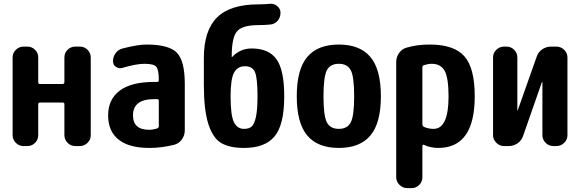

<svg xmlns="http://www.w3.org/2000/svg" viewBox="-20 -763 3040 1003"><path d="M397.5 -519.5Q420.9 -519.5 437.5 -502.9Q454.1 -486.3 454.1 -462.9V-56.6Q454.1 -33.2 437 -16.6Q419.9 0 397.5 0H373Q349.6 0 333 -17.1Q316.4 -34.2 316.4 -56.6V-218.8Q316.4 -227.5 306.6 -227.5H189.5Q180.7 -227.5 179.7 -218.8V-56.6Q179.7 -33.2 163.1 -16.6Q146.5 0 123 0H102.5Q79.1 0 62.5 -17.1Q45.9 -34.2 45.9 -56.6V-462.9Q45.9 -486.3 63 -502.9Q80.1 -519.5 102.5 -519.5H123Q146.5 -519.5 163.1 -502.9Q179.7 -486.3 179.7 -462.9V-333Q179.7 -324.2 189.5 -324.2H306.6Q315.4 -324.2 316.4 -333V-462.9Q316.4 -486.3 333 -502.9Q349.6 -519.5 373 -519.5Z M809.6 -103.5V-236.3Q809.6 -245.1 800.8 -245.1H785.2Q674.8 -245.1 674.8 -160.2Q674.8 -85 759.8 -85Q777.3 -85 800.8 -91.8Q809.6 -95.7 809.6 -103.5ZM745.1 -530.3Q862.3 -530.3 903.8 -487.8Q945.3 -445.3 945.3 -325.2V-82Q945.3 -55.7 930.2 -34.7Q915 -13.7 890.6 -6.8Q824.2 9.8 759.8 9.8Q654.3 9.8 599.6 -33.7Q544.9 -77.1 544.9 -160.2Q544.9 -244.1 605.5 -289.6Q666 -335 785.2 -335H800.8Q809.6 -335 809.6 -343.8V-344.7Q809.6 -396.5 797.4 -413.1Q785.2 -429.7 735.4 -429.7Q690.4 -429.7 619.1 -408.2Q601.6 -403.3 585.9 -413.6Q570.3 -423.8 570.3 -443.4Q570.3 -466.8 584 -485.4Q597.7 -503.9 620.1 -509.8Q700.2 -530.3 745.1 -530.3Z M1254.9 -89.8Q1281.2 -89.8 1294.9 -102.1Q1308.6 -114.3 1316.9 -151.9Q1325.2 -189.5 1325.2 -259.8Q1325.2 -357.4 1311.5 -387.2Q1297.9 -417 1259.8 -417Q1220.7 -417 1202.6 -383.3Q1184.6 -349.6 1184.6 -259.8Q1184.6 -161.1 1201.7 -125.5Q1218.8 -89.8 1254.9 -89.8ZM1294.9 -509.8Q1383.8 -509.8 1424.3 -453.6Q1464.8 -397.5 1464.8 -259.8Q1464.8 -111.3 1414.6 -50.8Q1364.3 9.8 1254.9 9.8Q1178.7 9.8 1135.3 -16.1Q1091.8 -42 1068.4 -115.2Q1044.9 -188.5 1044.9 -320.3V-460Q1044.9 -603.5 1113.8 -671.9Q1182.6 -740.2 1330.1 -740.2Q1360.4 -740.2 1390.6 -743.2Q1412.1 -745.1 1428.7 -731Q1445.3 -716.8 1445.3 -696.3Q1445.3 -671.9 1430.2 -654.3Q1415 -636.7 1391.6 -634.8Q1361.3 -631.8 1330.1 -631.8Q1246.1 -631.8 1218.3 -599.6Q1190.4 -567.4 1190.4 -466.8Q1190.4 -464.8 1191.4 -464.8Q1192.4 -464.8 1193.4 -465.8Q1234.4 -509.8 1294.9 -509.8Z M1687.5 -124Q1705.1 -89.8 1750 -89.8Q1794.9 -89.8 1812.5 -124Q1830.1 -158.2 1830.1 -260.3Q1830.1 -362.3 1812.5 -396Q1794.9 -429.7 1750 -429.7Q1705.1 -429.7 1687.5 -396Q1669.9 -362.3 1669.9 -260.3Q1669.9 -158.2 1687.5 -124ZM1585 -465.3Q1639.6 -530.3 1750 -530.3Q1860.4 -530.3 1915 -465.3Q1969.7 -400.4 1969.7 -260.3Q1969.7 -120.1 1915 -55.2Q1860.4 9.8 1750 9.8Q1639.6 9.8 1585 -55.2Q1530.3 -120.1 1530.3 -260.3Q1530.3 -400.4 1585 -465.3Z M2245.1 -89.8Q2323.2 -89.8 2323.2 -259.8Q2323.2 -356.4 2302.7 -393.1Q2282.2 -429.7 2235.4 -429.7Q2216.8 -429.7 2195.3 -422.9Q2187.5 -419.9 2186.5 -412.1V-114.3Q2186.5 -104.5 2194.3 -100.6Q2216.8 -89.8 2245.1 -89.8ZM2224.6 -530.3Q2351.6 -530.3 2405.8 -469.2Q2460 -408.2 2460 -259.8Q2460 9.8 2269.5 9.8Q2229.5 9.8 2195.3 -5.9Q2187.5 -9.8 2186.5 -1V163.1Q2186.5 186.5 2169.9 203.1Q2153.3 219.7 2129.9 219.7H2107.4Q2084 219.7 2066.9 202.6Q2049.8 185.5 2049.8 163.1V-438.5Q2049.8 -464.8 2064.5 -485.8Q2079.1 -506.8 2102.5 -513.7Q2157.2 -530.3 2224.6 -530.3Z M2886.7 -519.5Q2910.2 -519.5 2927.2 -502.9Q2944.3 -486.3 2944.3 -462.9V-56.6Q2944.3 -33.2 2927.2 -16.6Q2910.2 0 2886.7 0H2870.1Q2846.7 0 2830.1 -17.1Q2813.5 -34.2 2813.5 -56.6V-333Q2813.5 -334 2812 -334Q2810.5 -334 2810.5 -333L2712.9 -53.7Q2705.1 -29.3 2684.1 -14.6Q2663.1 0 2637.7 0H2613.3Q2589.8 0 2572.8 -17.1Q2555.7 -34.2 2555.7 -56.6V-462.9Q2555.7 -486.3 2572.8 -502.9Q2589.8 -519.5 2613.3 -519.5H2626Q2649.4 -519.5 2666 -502.9Q2682.6 -486.3 2682.6 -462.9V-186.5Q2682.6 -185.5 2683.6 -185.5Q2684.6 -185.5 2684.6 -186.5L2783.2 -465.8Q2791 -490.2 2812 -504.9Q2833 -519.5 2858.4 -519.5Z"/></svg>

Font: Rounded Mgen+ 1mn bold
Style: Bold
Weight: 700
Designer: [Source Han Sans]
Ryoko NISHIZUKA  (kana & ideographs); Paul D. Hunt (Latin, Greek & Cyrillic); Wenlong ZHANG  (bopomofo
Version: Version 1.059.20150602